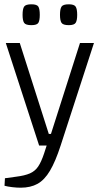

<svg xmlns="http://www.w3.org/2000/svg" viewBox="-20 -700 464 893"><path d="M162 -23 7 -500H72L207 -77H217L352 -500H417L262 -23ZM76 173Q58 173 37 170.5Q16 168 1 164L3 129L54 122Q95 117 119 106.5Q143 96 157.5 74.5Q172 53 185 14L197 -23H262Q238 51 212.5 94Q187 137 154.5 155Q122 173 76 173ZM300 -583Q273 -583 266 -594Q259 -605 259 -631Q259 -658 266 -669Q273 -680 300 -680Q325 -680 332 -669Q339 -658 339 -631Q339 -605 332 -594Q325 -583 300 -583ZM126 -583Q99 -583 92 -594Q85 -605 85 -631Q85 -658 92 -669Q99 -680 126 -680Q152 -680 158.5 -669Q165 -658 165 -631Q165 -605 158.5 -594Q152 -583 126 -583Z"/></svg>

Font: Changa ExtraLight
Style: Regular
Weight: 250
Designer: Eduardo Rodriguez Tunni
Foundry: Eduardo Rodriguez Tunni
Version: Version 3.002; ttfautohint (v1.8.2)